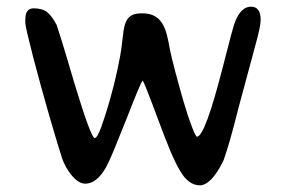

<svg xmlns="http://www.w3.org/2000/svg" viewBox="-20 -598 852 576"><path d="M571 -188Q595 -188 649 -399Q679 -518 685 -532Q703 -578 733 -578Q762 -578 762 -538Q762 -518 745 -458L697 -280Q682 -220 670.5 -180Q659 -140 651 -118Q647 -109 640 -96.5Q633 -84 623.5 -71.5Q614 -59 602.5 -50.5Q591 -42 580 -42Q545 -42 520 -86Q507 -107 490.5 -146.5Q474 -186 453 -243Q411 -356 408 -356Q404 -356 359 -240Q336 -182 321 -146Q306 -110 298 -96Q270 -47 236 -47Q224 -47 213 -55Q202 -63 193 -74.5Q184 -86 177 -99Q170 -112 167 -121Q162 -136 151.5 -170.5Q141 -205 128.5 -248.5Q116 -292 103 -339Q90 -386 79.5 -426.5Q69 -467 62.5 -495Q56 -523 56 -528V-540Q56 -573 81 -573Q107 -573 121.5 -561.5Q136 -550 150 -523Q152 -518 165.5 -474.5Q179 -431 203 -349Q253 -184 264 -184Q272 -184 284 -217.5Q296 -251 309 -296Q322 -341 332 -387.5Q342 -434 345 -460Q348 -486 350.5 -504.5Q353 -523 359 -535Q365 -547 376 -552.5Q387 -558 406 -558Q430 -558 444.5 -549.5Q459 -541 467.5 -526.5Q476 -512 481 -492Q486 -472 490 -448Q495 -424 506.5 -380.5Q518 -337 530.5 -294Q543 -251 555 -219.5Q567 -188 571 -188Z"/></svg>

Font: Stylish
Style: Regular
Weight: 400
Version: Version 1.64